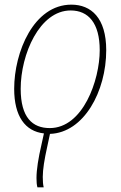

<svg xmlns="http://www.w3.org/2000/svg" viewBox="-20 -566 520 826"><path d="M141 240H168C165 228 164 214 164 195C164 163 171 120 183 66L195 10C341 5 437 -173 437 -350C437 -489 372 -546 287 -546C125 -546 41 -342 41 -184C41 -66 88 -1 169 8L158 58C145 114 137 164 137 200C137 217 138 229 141 240ZM194 -15C120 -15 69 -60 69 -184C69 -332 150 -521 284 -521C360 -521 409 -467 409 -350C409 -221 337 -15 194 -15Z"/></svg>

Font: Noto Serif SemiCondensed Thin
Style: Italic
Weight: 100
Width: 4
Italic angle: -12°
Designer: Monotype Design Team
Foundry: Monotype Imaging Inc.
Version: Version 2.013